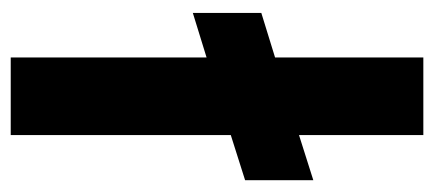

<svg xmlns="http://www.w3.org/2000/svg" viewBox="-240 -550 790 349"><g transform="rotate(-90 154.5 -375.0)"><path d="M84 0V-226L2 -200V-324L84 -350V-750H225V-394L306 -419V-294.5L225 -269.5V0Z"/></g></svg>

Font: Tourney Expanded Black
Style: Regular
Weight: 900
Width: 7
Designer: Tyler Finck
Foundry: Etcetera Type Co
Version: Version 1.010; ttfautohint (v1.8.3)